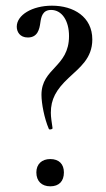

<svg xmlns="http://www.w3.org/2000/svg" viewBox="-20 -645 373 676"><path d="M160 -610C198 -610 223 -572 223 -518C223 -408 126 -406 126 -311C126 -281 136 -228 152 -191C154 -187 166 -190 165 -194C162 -216 159 -232 159 -248C159 -295 177 -329 222 -371C260 -407 305 -439 305 -506C305 -586 239 -625 163 -625C93 -625 39 -592 39 -551C39 -533 50 -513 78 -513C113 -513 119 -543 122 -565C125 -586 130 -610 160 -610ZM157 11C188 11 205 -7 205 -38C205 -67 188 -85 157 -85C127 -85 108 -67 108 -38C108 -7 127 11 157 11Z"/></svg>

Font: Cormorant Infant Book
Style: Regular
Weight: 500
Designer: Christian Thalmann (Catharsis Fonts)
Version: Version 1.000;PS 002.000;hotconv 1.0.88;makeotf.lib2.5.64775